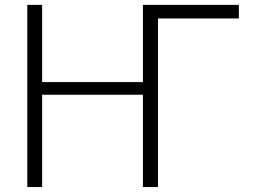

<svg xmlns="http://www.w3.org/2000/svg" viewBox="-20 -751 1040 772"><path d="M615.2 -676.8V1H554.7V-370.1H149.4V1H89.8V-731.4H149.4V-420.9H554.7V-731.4H940.4V-676.8Z"/></svg>

Font: Gen Shin Gothic Monospace Light
Style: Regular
Weight: 300
Designer: [Source Han Sans]
Ryoko NISHIZUKA  (kana & ideographs); Paul D. Hunt (Latin, Greek & Cyrillic); Wenlong ZHANG  (bopomofo
Version: Version 1.002.20150607